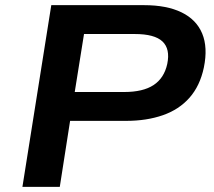

<svg xmlns="http://www.w3.org/2000/svg" viewBox="-20 -725 831 745"><path d="M67 0 179 -705H539Q627 -705 684.5 -677Q742 -649 764.5 -595Q787 -541 771 -463Q756 -392 715.5 -346Q675 -300 612 -278Q549 -256 469 -256H252L212 0ZM270 -368H462Q535 -368 576 -395Q617 -422 629 -477Q641 -535 610.5 -564Q580 -593 503 -593H306Z"/></svg>

Font: Nunito Sans 7pt SemiExpanded
Style: Bold Italic
Weight: 700
Width: 6
Italic angle: -9°
Designer: Vernon Adams
Foundry: Vernon Adams
Version: Version 3.101;gftools[0.9.27]